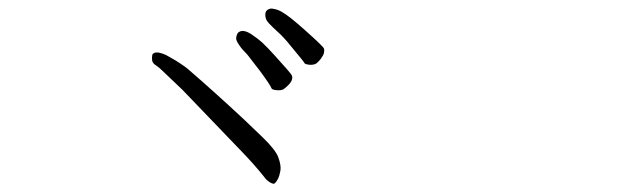

<svg xmlns="http://www.w3.org/2000/svg" viewBox="-20 -614 1540 459"><path d="M676.8 -502Q658.2 -525.4 643.6 -538.1Q630.9 -549.8 623.5 -557.6Q616.2 -565.4 615.2 -571.3Q613.3 -578.1 615.2 -585Q617.2 -589.8 622.1 -591.8Q627 -594.7 633.8 -592.8Q642.6 -591.8 653.3 -585.9Q666 -578.1 675.8 -570.3Q690.4 -558.6 709 -542Q752.9 -502.9 754.4 -498Q755.9 -493.2 754.4 -487.3Q752.9 -481.4 747.1 -473.6Q741.2 -465.8 736.3 -462.4Q731.4 -459 721.7 -459Q710 -460 708 -462.9Q708 -464.8 676.8 -502ZM601.6 -444.3Q575.2 -478.5 571.3 -483.4Q558.6 -496.1 552.7 -504.9Q546.9 -512.7 544.9 -519.5Q543.9 -525.4 546.9 -532.2Q548.8 -537.1 554.7 -539.1Q559.6 -541 566.4 -539.1Q574.2 -537.1 585 -529.3Q596.7 -521.5 606.4 -512.7Q620.1 -500 636.7 -481.4Q675.8 -438.5 677.7 -433.6Q679.7 -428.7 677.7 -422.9Q675.8 -417 668.9 -410.2Q662.1 -403.3 657.2 -400.4Q652.3 -397.5 641.1 -398.4Q629.9 -399.4 628.9 -403.3Q626 -411.1 601.6 -444.3ZM416 -399.4Q415 -400.4 373 -440.4Q361.3 -452.1 352.5 -458Q345.7 -461.9 343.8 -468.8Q342.8 -475.6 343.8 -480.5Q343.8 -485.4 348.6 -487.3Q352.5 -489.3 359.4 -488.3Q369.1 -486.3 377 -482.4Q388.7 -475.6 399.4 -469.7Q425.8 -453.1 434.6 -444.3Q491.2 -395.5 561.5 -330.1Q577.1 -315.4 608.4 -285.2Q639.6 -254.9 645.5 -237.3Q652.3 -218.8 650.4 -206.1Q648.4 -194.3 644.5 -186.5Q640.6 -178.7 636.7 -175.8Q634.8 -172.9 626 -177.7Q616.2 -183.6 611.3 -191.4Q587.9 -220.7 557.6 -252Z"/></svg>

Font: ToneOZ-YinPZ-Tsuipita-TC
Style: Regular
Weight: 400
Designer: ÂÆ£ÂøóÂáåJeffrey Xuan(jeffreyx@gmail.com, ToneOZ.com) ÈòøÂù§(cjkFonts)
Foundry: ToneOZ
Version: Version 0.24071